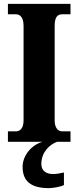

<svg xmlns="http://www.w3.org/2000/svg" viewBox="-20 -734 405 994"><path d="M21 0H201C147 14 97 68 97 130C97 206 143 240 233 240C251 240 292 234 311 224V159C290 164 271 167 255 167C220 167 194 151 194 115C194 52 239 13 276 0H345V-54H302C281 -54 263 -71 263 -111V-600C263 -646 278 -660 302 -660H345V-714H21V-660H63C82 -660 102 -646 102 -600V-110C102 -68 82 -54 63 -54H21Z"/></svg>

Font: Noto Serif Condensed ExtraBold
Style: Regular
Weight: 800
Width: 3
Designer: Monotype Design Team
Foundry: Monotype Imaging Inc.
Version: Version 2.013